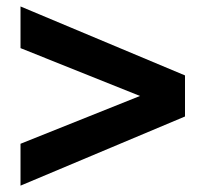

<svg xmlns="http://www.w3.org/2000/svg" viewBox="-20 -689 640 598"><path d="M556.2 -454.1V-326.2L43.9 -110.8V-241.2L416 -390.1L43.9 -539.1V-668.9Z"/></svg>

Font: Cooper Hewitt
Style: Semibold
Weight: 709
Designer: Village Type and Design LLC
Foundry: Cooper Hewitt Smithsonian Design Museum
Version: 1.000